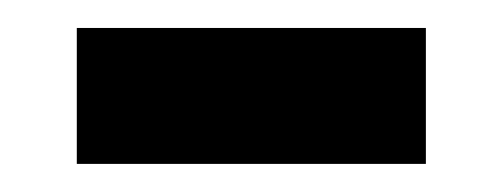

<svg xmlns="http://www.w3.org/2000/svg" viewBox="-20 -337 362 138"><path d="M35.2 -219.2V-316.9H286.1V-219.2Z"/></svg>

Font: CAA NEO Sans SemiBold
Style: Regular
Weight: 600
Version: Version 1.10